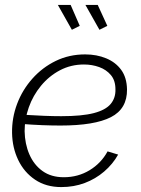

<svg xmlns="http://www.w3.org/2000/svg" viewBox="-20 -750 572 780"><path d="M229 10Q167 10 122.5 -20Q78 -50 54 -100Q30 -150 29 -210Q28 -271 49.5 -328Q71 -385 111.5 -430.5Q152 -476 206.5 -502.5Q261 -529 326 -529Q373 -529 411.5 -513Q450 -497 472.5 -466Q495 -435 496 -387Q497 -308 430.5 -274Q364 -240 226 -240Q192 -240 152 -241.5Q112 -243 62 -247L71 -284Q122 -281 159 -279.5Q196 -278 229 -278Q313 -278 361 -290.5Q409 -303 429.5 -327.5Q450 -352 449 -387Q449 -423 430.5 -445Q412 -467 383 -477.5Q354 -488 321 -488Q268 -488 223.5 -464.5Q179 -441 146.5 -401.5Q114 -362 97 -314Q80 -266 80 -217Q81 -165 99.5 -122.5Q118 -80 153 -55Q188 -30 239 -30Q297 -30 344 -58.5Q391 -87 417 -135L460 -122Q438 -83 403 -53Q368 -23 324 -6.5Q280 10 229 10ZM327 -730H377L416 -645L384 -629ZM215 -730H267L304 -645L272 -629Z"/></svg>

Font: Raleway Thin Light
Style: Italic
Weight: 300
Italic angle: -12°
Version: Version 4.026